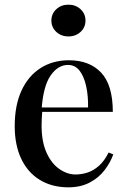

<svg xmlns="http://www.w3.org/2000/svg" viewBox="-20 -788 545 822"><path d="M275 -530Q363 -530 413 -477Q463 -424 463 -309H118L116 -328H357Q358 -377 349 -418.5Q340 -460 321 -485Q302 -510 271 -510Q228 -510 196.5 -464.5Q165 -419 158 -319L161 -314Q160 -300 159 -283.5Q158 -267 158 -251Q158 -182 179 -135Q200 -88 234 -64.5Q268 -41 303 -41Q330 -41 355.5 -49.5Q381 -58 404 -78.5Q427 -99 445 -135L465 -127Q453 -93 428 -60Q403 -27 364 -6.5Q325 14 273 14Q203 14 151 -17.5Q99 -49 71 -108Q43 -167 43 -248Q43 -337 72 -400Q101 -463 153.5 -496.5Q206 -530 275 -530ZM273 -768Q304 -768 325 -748.5Q346 -729 346 -700Q346 -671 325 -651.5Q304 -632 273 -632Q242 -632 221 -651.5Q200 -671 200 -700Q200 -729 221 -748.5Q242 -768 273 -768Z"/></svg>

Font: Playfair Display Medium
Style: Regular
Weight: 500
Designer: Claus Eggers Sørensen
Foundry: Claus Eggers Sørensen
Version: Version 1.203